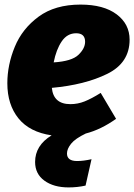

<svg xmlns="http://www.w3.org/2000/svg" viewBox="-20 -574 585 837"><path d="M206 -191Q213 -120 287 -120Q319 -120 349 -132Q379 -144 419 -169L486 -56Q420 -9 354 8Q308 30 290 52.5Q272 75 272 95Q272 128 316 128Q344 128 379 120L353 235Q318 243 279 243Q214 243 173.5 213.5Q133 184 133 132Q133 60 205 16Q109 2 60.5 -58Q12 -118 12 -211Q12 -291 44.5 -370Q77 -449 148.5 -501.5Q220 -554 331 -554Q432 -554 488.5 -511.5Q545 -469 545 -401Q545 -300 447.5 -252Q350 -204 206 -191ZM351 -392Q351 -429 312 -429Q273 -429 249 -393.5Q225 -358 214 -302Q293 -307 322 -335Q351 -363 351 -392Z"/></svg>

Font: Fira Sans Black
Style: Italic
Weight: 900
Italic angle: -8°
Designer: Carrois Corporate & Edenspiekermann AG
Foundry: Carrois Corporate GbR & Edenspiekermann AG
Version: Version 4.203